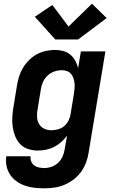

<svg xmlns="http://www.w3.org/2000/svg" viewBox="-20 -809 640 1042"><path d="M220 213Q193 213 166.5 210Q140 207 115.5 198.5Q91 190 70 175Q49 160 35 139Q21 118 15.5 92Q10 66 14 39H146Q144 54 149.5 67.5Q155 81 166 89Q177 97 191.5 100Q206 103 220 103Q240 103 260 96Q280 89 295.5 74.5Q311 60 319.5 40.5Q328 21 331 1L344 -73Q330 -54 312 -38Q294 -22 273 -11.5Q252 -1 230 3.5Q208 8 185 8Q158 8 132 -0.5Q106 -9 88.5 -28Q71 -47 61.5 -72Q52 -97 48.5 -123.5Q45 -150 47 -178Q49 -206 54 -234L72 -344Q76 -369 83.5 -393.5Q91 -418 104.5 -440.5Q118 -463 137.5 -482.5Q157 -502 180 -514.5Q203 -527 228.5 -532.5Q254 -538 279 -538Q302 -538 323.5 -532Q345 -526 361.5 -512.5Q378 -499 388.5 -479.5Q399 -460 404 -439L419 -530H552L461 19Q457 46 447 73Q437 100 420 123.5Q403 147 379.5 165Q356 183 329.5 194Q303 205 275.5 209Q248 213 220 213ZM258 -102Q276 -102 294.5 -107Q313 -112 328 -124.5Q343 -137 351.5 -154Q360 -171 363 -189L381 -299Q383 -314 384.5 -328.5Q386 -343 384.5 -357Q383 -371 378.5 -384.5Q374 -398 365.5 -408Q357 -418 343.5 -423Q330 -428 315 -428Q295 -428 275 -421Q255 -414 239 -399.5Q223 -385 214 -365.5Q205 -346 202 -326L184 -216Q180 -195 181 -174.5Q182 -154 191.5 -137Q201 -120 219 -111Q237 -102 258 -102ZM280 -595 169 -718 264 -782 352 -665 479 -789 559 -711 404 -595Z"/></svg>

Font: Iosevka Curly XBdExObl
Style: Regular
Weight: 800
Width: 7
Italic angle: -9°
Monospace: yes
Designer: Belleve Invis
Foundry: Belleve Invis
Version: Version 11.1.0; ttfautohint (v1.8.3)